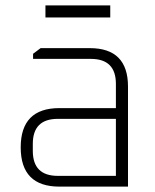

<svg xmlns="http://www.w3.org/2000/svg" viewBox="-20 -694 577 714"><path d="M201 0Q57 0 57 -146Q57 -292 201 -292H411V-382Q411 -475 318 -475H103V-494L131 -515H314Q456 -515 456 -372V0ZM102 -133Q102 -40 195 -40H411V-252H195Q102 -252 102 -159ZM149 -629V-674H390V-629Z"/></svg>

Font: Oxanium ExtraLight ExtraLight
Style: Regular
Weight: 250
Version: Version 2.000